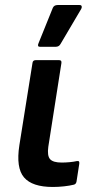

<svg xmlns="http://www.w3.org/2000/svg" viewBox="-20 -731 369 763"><path d="M190 12Q108 12 75.5 -26Q43 -64 57 -154L109 -480Q110 -492 122 -492H215Q226 -492 224 -480L172 -148Q167 -112 179 -98.5Q191 -85 225 -85Q240 -85 256.5 -86.5Q273 -88 286 -91Q297 -93 295 -80L284 -9Q282 1 273 3Q257 7 234.5 9.5Q212 12 190 12ZM139 -545Q127 -545 133 -559L190 -700Q195 -711 209 -711H296Q303 -711 304.5 -706.5Q306 -702 303 -696L221 -557Q215 -545 201 -545Z"/></svg>

Font: Sofia Sans
Style: Bold Italic
Weight: 700
Italic angle: -9°
Designer: Botio Nikoltchev, Ani Petrova
Foundry: lettersoup
Version: Version 4.101; ttfautohint (v1.8.4.7-5d5b)